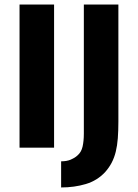

<svg xmlns="http://www.w3.org/2000/svg" viewBox="-20 -650 607 845"><path d="M218 -630V0H66V-630ZM501 -630V-115Q501 -74 498.5 -41.5Q496 -9 489.5 17.5Q483 44 471.5 66Q460 88 443 107Q408 145 357.5 160Q307 175 249 175V60Q274 60 291.5 52.5Q309 45 320 35Q338 20 343.5 -5Q349 -30 349 -62V-630Z"/></svg>

Font: Mukta ExtraBold
Style: Regular
Weight: 800
Designer: Girish Dalvi and Yashodeep Gholap
Foundry: Ek Type
Version: Version 2.538;PS 1.002;hotconv 16.6.51;makeotf.lib2.5.65220;